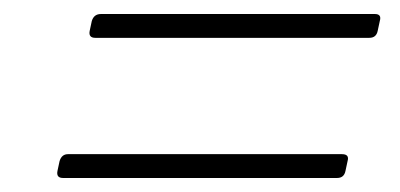

<svg xmlns="http://www.w3.org/2000/svg" viewBox="-20 -508 571 274"><path d="M116 -454Q106 -454 108 -464L111 -478Q114 -488 124 -488H515Q525 -488 522 -478L519 -464Q517 -454 507 -454ZM70 -254Q60 -254 62 -264L65 -278Q68 -288 77 -288H468Q479 -288 476 -278L473 -264Q471 -254 461 -254Z"/></svg>

Font: Instrument Serif
Style: Italic
Weight: 400
Italic angle: -13°
Designer: Rodrigo Fuenzalida
Foundry: fragTYPE
Version: Version 1.000; ttfautohint (v1.8.4.7-5d5b);gftools[0.9.27]